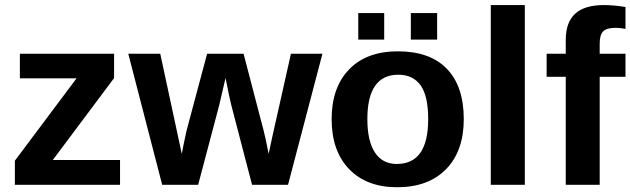

<svg xmlns="http://www.w3.org/2000/svg" viewBox="-20 -745 2541 774"><path d="M40 0V-97.2L288.6 -429.2H60.1V-528.3H439.9V-430.2L192.9 -100.1H463.9V0Z M1141.1 0H996.1L912.1 -322.3Q906.2 -344.2 889.2 -430.7L863.8 -321.3L778.8 0H633.8L497.1 -528.3H626L712.9 -124.5L719.7 -160.6L731.9 -217.8L814.9 -528.3H961.9L1043 -217.8Q1049.8 -192.4 1063 -124.5L1076.7 -189L1152.8 -528.3H1279.8Z M1849.6 -264.6Q1849.6 -136.2 1778.3 -63.2Q1707 9.8 1581.1 9.8Q1457.5 9.8 1387.2 -63.5Q1316.9 -136.7 1316.9 -264.6Q1316.9 -392.1 1387.2 -465.1Q1457.5 -538.1 1584 -538.1Q1713.4 -538.1 1781.5 -467.5Q1849.6 -397 1849.6 -264.6ZM1706.1 -264.6Q1706.1 -358.9 1675.3 -401.4Q1644.5 -443.8 1585.9 -443.8Q1460.9 -443.8 1460.9 -264.6Q1460.9 -176.3 1491.5 -130.1Q1522 -84 1579.6 -84Q1706.1 -84 1706.1 -264.6ZM1636.2 -585.4V-692.4H1742.2V-585.4ZM1424.3 -585.4V-692.4H1528.8V-585.4Z M1958.5 0V-724.6H2095.7V0Z M2397.5 -435.5V0H2260.7V-435.5H2183.6V-528.3H2260.7V-583.5Q2260.7 -655.3 2298.8 -689.9Q2336.9 -724.6 2414.6 -724.6Q2453.1 -724.6 2501.5 -716.8V-628.4Q2481.4 -632.8 2461.4 -632.8Q2426.3 -632.8 2411.9 -618.9Q2397.5 -605 2397.5 -569.8V-528.3H2501.5V-435.5Z"/></svg>

Font: Arial
Style: Bold
Weight: 700
Designer: Steve Matteson
Foundry: Ascender Corporation
Version: Version 2.00.3